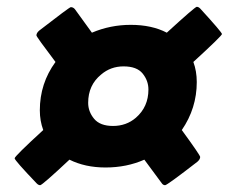

<svg xmlns="http://www.w3.org/2000/svg" viewBox="-20 -669 672 564"><path d="M465 -125Q459 -125 455 -131L404 -200Q352 -177 290 -177Q230 -177 184 -200Q104 -125 98 -125Q93 -125 88 -130Q23 -198 23 -204Q23 -210 107 -287Q97 -314 97 -345Q97 -424 143 -487Q87 -561 87 -565Q87 -572 95 -579Q184 -648 188 -648Q195 -648 200 -642L250 -573Q304 -596 364 -596Q426 -596 470 -573Q553 -649 558 -649Q563 -649 568 -644Q632 -574 632 -569Q632 -564 548 -487Q558 -460 558 -428Q558 -351 514 -287Q568 -213 568 -208Q568 -201 560 -194Q471 -125 465 -125ZM312 -299Q351 -299 379 -323Q416 -355 416 -406Q416 -432 399 -453Q382 -474 343 -474Q305 -474 277 -450Q239 -419 239 -367Q239 -341 256.5 -320Q274 -299 312 -299Z"/></svg>

Font: YamahaIndonesia935. App XBold
Style: Italic
Weight: 800
Italic angle: -10°
Designer: Dalton Maag Ltd
Foundry: Dalton Maag Ltd
Version: Version 1.002; January 01, 2024; Regular/Italic